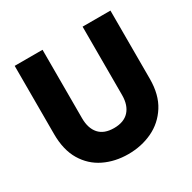

<svg xmlns="http://www.w3.org/2000/svg" viewBox="-157 -858 1020 1021"><g transform="rotate(-30 352.5 -347.5)"><path d="M59 -702H230V-282Q230 -220 260.5 -185.5Q291 -151 352 -151Q413 -151 444.5 -185.5Q476 -220 476 -282V-702H647V-283Q647 -186 606 -121.5Q565 -57 497.5 -25Q430 7 349 7Q268 7 202 -25Q136 -57 97.5 -121.5Q59 -186 59 -283Z"/></g></svg>

Font: Poppins
Style: Bold
Weight: 700
Designer: Ninad Kale (Devanagari), Jonny Pinhorn (Latin)
Version: Version 5.002